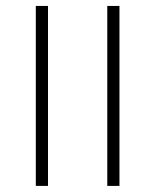

<svg xmlns="http://www.w3.org/2000/svg" viewBox="-20 -610 510 630"><path d="M97.5 -263.5V-590.5H137.5V-263.5ZM97.5 0V-344H137.5V0ZM332 -263.5V-590.5H372V-263.5ZM332 0V-344H372V0Z"/></svg>

Font: Anek Gujarati Medium ExtraLight
Style: Regular
Weight: 250
Version: Version 1.003